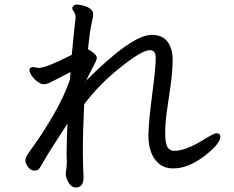

<svg xmlns="http://www.w3.org/2000/svg" viewBox="-20 -777 1040 853"><path d="M315.9 56.2Q296.9 55.2 284.4 34.2Q272 13.2 272 -6.8Q276.9 -38.1 276.9 -56.2Q275.9 -67.9 275.9 -88.9Q275.9 -145 279.8 -228Q271 -213.9 229.5 -149.9Q188 -85.9 174.1 -60.5Q160.2 -35.2 153.6 -27.1Q147 -19 132.1 -19Q117.2 -19 105 -34.4Q92.8 -49.8 92.8 -63Q92.8 -76.2 102.8 -91.6Q112.8 -106.9 141.8 -147Q170.9 -187 217.5 -266.6Q264.2 -346.2 291 -423.8L293 -457Q207 -412.1 196 -407.5Q185.1 -402.8 173.8 -402.8Q162.1 -402.8 146.5 -414.3Q130.9 -425.8 120.8 -440.9Q110.8 -456.1 110.8 -465.8Q110.8 -479 127.9 -479L151.9 -475.1Q184.1 -475.1 298.8 -533.2Q312 -670.9 315.9 -698.2Q315.9 -715.8 308.3 -724.9Q300.8 -733.9 300.8 -742.2Q306.2 -756.8 320.8 -756.8Q331.1 -756.8 347.2 -752.9Q394 -741.2 394 -712.9Q394 -701.2 386.5 -670.2Q378.9 -639.2 371.1 -557.1Q377.9 -556.2 394 -543Q410.2 -529.8 410.2 -519.8Q410.2 -509.8 391.1 -476.1Q369.1 -434.1 358.9 -410.2V-408.2Q359.9 -408.2 362.8 -418.9Q565.9 -622.1 653.8 -622.1Q702.1 -622.1 724.6 -591.1Q747.1 -560.1 747.1 -511.2Q746.1 -454.1 738 -397.5Q730 -340.8 721.9 -286.4Q713.9 -231.9 713.9 -187Q713.9 -142.1 723.4 -124.5Q732.9 -106.9 753.9 -106.9Q804.2 -106.9 881.8 -154.8Q931.2 -185.1 940.9 -185.1Q959 -185.1 959 -168.9Q959 -140.1 890.1 -85Q815.9 -28.8 751 -28.8Q710.9 -28.8 686 -49.8Q639.2 -89.8 639.2 -176.8Q641.1 -244.1 656.5 -360.6Q671.9 -477.1 671.9 -519Q671.9 -554.2 646 -554.2Q610.8 -554.2 515.4 -478Q419.9 -401.9 354 -314Q348.1 -198.2 348.1 -102.1Q348.1 -58.1 351.1 11.2Q351.1 56.2 315.9 56.2Z"/></svg>

Font: LXGW WenKai Screen
Style: Regular
Weight: 400
Designer: LXGW / Fontworks Inc.
Foundry: LXGW / Fontworks Inc.
Version: Version 1.510;January 18,2025